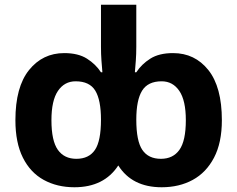

<svg xmlns="http://www.w3.org/2000/svg" viewBox="-20 -780 1001 810"><path d="M294 10Q221 10 164.5 -21Q108 -52 76.5 -115Q45 -178 45 -273Q45 -413 102.5 -484.5Q160 -556 251 -556Q310 -556 347 -532.5Q384 -509 406 -475H412Q410 -498 408 -524.5Q406 -551 406 -583V-760H555V-583Q555 -551 553 -524.5Q551 -498 549 -475H555Q577 -509 614 -532.5Q651 -556 710 -556Q802 -556 859 -484.5Q916 -413 916 -273Q916 -178 883 -115Q850 -52 793 -21Q736 10 662 10Q537 10 479 -82Q419 10 294 10ZM302 -110Q355 -110 380.5 -147.5Q406 -185 406 -275Q406 -358 382 -397.5Q358 -437 299 -437Q252 -437 224.5 -396.5Q197 -356 197 -273Q197 -186 224 -148Q251 -110 302 -110ZM659 -110Q710 -110 737 -148Q764 -186 764 -273Q764 -356 736.5 -396.5Q709 -437 662 -437Q604 -437 579.5 -397.5Q555 -358 555 -275Q555 -185 580.5 -147.5Q606 -110 659 -110Z"/></svg>

Font: Noto IKEA Latin
Style: Bold
Weight: 700
Designer: Monotype Design Team
Foundry: Monotype Imaging Inc.
Version: Version 1.0